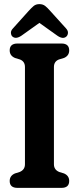

<svg xmlns="http://www.w3.org/2000/svg" viewBox="-20 -911 383 931"><path d="M241.5 -114.5Q241.5 -87.5 267.5 -77L290.5 -70Q315.5 -59 315.5 -33.5Q315.5 0 278 0H65Q27 0 27 -33.5Q27 -59 52.5 -70L75 -77Q101 -87.5 101 -114.5V-586Q101 -613 77 -622.5L52.5 -630Q27 -641 27 -666.5Q27 -700 65 -700H278Q315.5 -700 315.5 -666.5Q315.5 -641 290.5 -630L265.5 -622.5Q241.5 -613 241.5 -586ZM84 -738Q56.5 -719.5 40 -734Q34 -739.5 33 -750.8Q32 -762 43 -773.5L118.5 -857.5Q132 -872.5 143 -881.8Q154 -891 171 -891Q188 -891 199.2 -882Q210.5 -873 224 -857.5L300 -773.5Q310.5 -762 309.5 -751Q308.5 -740 302 -734Q285.5 -719 258 -738L171 -800Z"/></svg>

Font: Fraunces 144pt SuperSoft SemiBold
Style: Regular
Weight: 600
Version: Version 1.000;[b76b70a41]